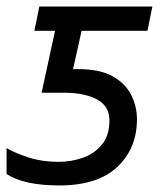

<svg xmlns="http://www.w3.org/2000/svg" viewBox="-20 -556 502 586"><path d="M161 10Q53 10 0 -25V-104Q28 -88 68.5 -75Q109 -62 159 -62Q196 -62 231.5 -74Q267 -86 290.5 -114Q314 -142 314 -189Q314 -232 276 -252.5Q238 -273 175 -273H107L148 -462H85L100 -536H445L430 -462H229L203 -345H219Q285 -345 324 -323Q363 -301 380.5 -266Q398 -231 398 -192Q398 -103 338 -46.5Q278 10 161 10Z"/></svg>

Font: Noto Sans
Style: Italic
Weight: 400
Italic angle: -12°
Designer: Monotype Design Team
Foundry: Monotype Imaging Inc.
Version: Version 2.013; ttfautohint (v1.8.4.7-5d5b)